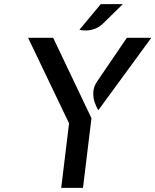

<svg xmlns="http://www.w3.org/2000/svg" viewBox="-20 -910 753 930"><path d="M276.5 0 314.5 -312.5 116 -727H237.5L423 -337.5L382 0ZM456.5 -376.5Q446 -392 438.2 -415.2Q430.5 -438.5 432 -464.8Q433.5 -491 451.5 -517L594.5 -727H713ZM364.5 -765.5 468 -890H575L479.5 -796.5Q462 -779.5 441.8 -771.5Q421.5 -763.5 401.2 -762.5Q381 -761.5 364.5 -765.5Z"/></svg>

Font: Expletus Sans Medium
Style: Italic
Weight: 500
Italic angle: -7°
Version: Version 7.500